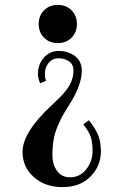

<svg xmlns="http://www.w3.org/2000/svg" viewBox="-20 -526 510 784"><path d="M160 -372Q138 -394 138 -428Q138 -462 160 -484Q182 -506 216 -506Q250 -506 272 -484Q294 -462 294 -428Q294 -394 272 -372Q250 -350 216 -350Q182 -350 160 -372ZM72 94Q72 13 195 -100Q216 -120 228 -132Q240 -144 253.5 -162Q267 -180 273.5 -199Q280 -218 280 -238Q280 -263 262 -275.5Q244 -288 219 -288Q194 -288 178.5 -269Q163 -250 163 -222Q163 -210 168 -196L144 -186Q135 -206 135 -223Q135 -264 159.5 -291Q184 -318 219 -318Q258 -318 286 -297Q314 -276 314 -237Q314 -178 262 -97Q245 -70 235.5 -53Q226 -36 215 -10Q204 16 199 44.5Q194 73 194 107Q194 146 213 172Q232 198 266 198Q306 198 332 165.5Q358 133 358 90Q358 54 350 31.5Q342 9 320 -18L343 -35Q368 -4 380 24Q392 52 392 92Q392 151 350 194.5Q308 238 235 238Q164 238 118 197Q72 156 72 94Z"/></svg>

Font: Old Standard TT
Style: Bold
Weight: 700
Designer: Alexey Kryukov <alexios@thessalonica.org.ru>
Version: Version 2.2